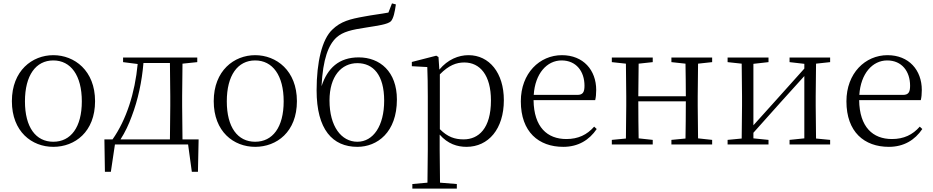

<svg xmlns="http://www.w3.org/2000/svg" viewBox="-20 -851 5497 1131"><path d="M294 14C421 14 540 -74 540 -255C540 -435 419 -526 294 -526C170 -526 50 -435 50 -255C50 -75 168 14 294 14ZM294 -16C191 -16 127 -101 127 -254C127 -407 191 -495 294 -495C397 -495 462 -407 462 -254C462 -101 397 -16 294 -16Z M705 -485 791 -474C775 -303 724 -145 643 -30H595L598 161H633L657 0H1088L1110 161H1146L1150 -30H1055L1053 -227V-285L1055 -476L1142 -485V-512H705ZM981 -30H690C717 -72 739 -119 756 -166C793 -263 816 -371 825 -480H981L983 -285V-227Z M1483 14C1610 14 1729 -74 1729 -255C1729 -435 1608 -526 1483 -526C1359 -526 1239 -435 1239 -255C1239 -75 1357 14 1483 14ZM1483 -16C1380 -16 1316 -101 1316 -254C1316 -407 1380 -495 1483 -495C1586 -495 1651 -407 1651 -254C1651 -101 1586 -16 1483 -16Z M2085 -16C1991 -16 1921 -106 1921 -259C1921 -403 1992 -479 2085 -479C2179 -479 2243 -409 2243 -258C2243 -110 2179 -16 2085 -16ZM2085 14C2202 14 2318 -71 2318 -265C2318 -429 2218 -513 2093 -513C1977 -513 1909 -450 1874 -343C1882 -504 1915 -588 1963 -631C2000 -664 2051 -676 2138 -689C2206 -700 2263 -707 2283 -726C2298 -744 2305 -777 2312 -825L2289 -831L2268 -777C2227 -769 2173 -763 2127 -754C2042 -739 1987 -725 1937 -676C1877 -619 1845 -485 1845 -319C1845 -88 1939 14 2085 14Z M2728 14C2857 14 2948 -91 2948 -261C2948 -422 2862 -526 2740 -526C2681 -526 2618 -501 2568 -441L2563 -515L2550 -523L2406 -486V-461L2497 -456C2499 -406 2500 -351 2500 -282V30L2498 225L2409 233V260H2671V233L2572 225L2570 30V-58C2618 -3 2674 14 2728 14ZM2571 -413C2624 -467 2669 -483 2715 -483C2807 -483 2872 -409 2872 -259C2872 -94 2799 -30 2711 -30C2659 -30 2617 -44 2571 -90Z M3298 14C3386 14 3451 -26 3495 -91L3480 -105C3438 -57 3386 -32 3316 -32C3204 -32 3125 -102 3123 -261H3486C3490 -277 3492 -297 3492 -321C3492 -438 3416 -526 3290 -526C3159 -526 3048 -420 3048 -254C3048 -74 3153 14 3298 14ZM3124 -292C3132 -418 3202 -495 3288 -495C3374 -495 3423 -431 3423 -346C3423 -309 3414 -292 3381 -292Z M3935 -485 4018 -476C4019 -422 4020 -343 4020 -284H3740L3742 -476L3825 -485V-512H3584V-485L3667 -476L3669 -285V-227L3667 -35L3584 -27V0H3825V-27L3742 -36C3741 -91 3740 -176 3740 -254H4020C4020 -176 4019 -91 4018 -35L3935 -27V0H4175V-27L4092 -36L4090 -227V-285L4092 -476L4175 -485V-512H3935Z M4631 -485 4718 -475V-447L4554 -264L4418 -113V-475L4507 -485V-512H4266V-485L4349 -476L4351 -285V-227L4349 -35L4266 -27V0H4507V-27L4418 -36V-69L4578 -248L4718 -403V-36L4631 -27V0H4870V-27L4787 -35L4785 -227V-285L4787 -476L4870 -485V-512H4631Z M5216 14C5304 14 5369 -26 5413 -91L5398 -105C5356 -57 5304 -32 5234 -32C5122 -32 5043 -102 5041 -261H5404C5408 -277 5410 -297 5410 -321C5410 -438 5334 -526 5208 -526C5077 -526 4966 -420 4966 -254C4966 -74 5071 14 5216 14ZM5042 -292C5050 -418 5120 -495 5206 -495C5292 -495 5341 -431 5341 -346C5341 -309 5332 -292 5299 -292Z"/></svg>

Font: Noto Serif KR Light
Style: Regular
Weight: 300
Designer: Ryoko NISHIZUKA 西塚涼子 (kana & ideographs); Frank Grießhammer (Latin, Greek & Cyrillic); Wenlong ZHANG 张文龙 (bopomofo); San
Foundry: Adobe
Version: Version 2.001;hotconv 1.1.0;makeotfexe 2.6.0